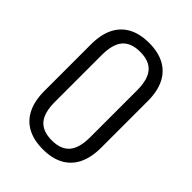

<svg xmlns="http://www.w3.org/2000/svg" viewBox="-208 -806 911 911"><g transform="rotate(45 247.5 -350.0)"><path d="M248 7Q186 7 143.5 -16Q101 -39 79 -84Q57 -129 57 -194V-506Q57 -572 79 -616.5Q101 -661 143.5 -684Q186 -707 248 -707Q309 -707 351.5 -684Q394 -661 416 -616.5Q438 -572 438 -506V-194Q438 -129 416 -84Q394 -39 351.5 -16Q309 7 248 7ZM248 -53Q308 -53 337 -86.5Q366 -120 366 -193V-507Q366 -580 337 -613.5Q308 -647 248 -647Q187 -647 158 -613.5Q129 -580 129 -507V-193Q129 -120 158 -86.5Q187 -53 248 -53Z"/></g></svg>

Font: Pathway Extreme Condensed Light
Style: Regular
Weight: 300
Width: 3
Version: Version 1.001;gftools[0.9.26]